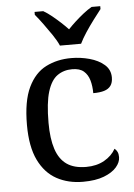

<svg xmlns="http://www.w3.org/2000/svg" viewBox="-55 -808 601 859"><g transform="rotate(-5 246.0 -378.0)"><path d="M283 10Q217 10 165.5 -18Q114 -46 84.5 -106.5Q55 -167 55 -265Q55 -372 84.5 -433.5Q114 -495 164.5 -520.5Q215 -546 278 -546Q320 -546 360 -535Q400 -524 426 -501.5Q452 -479 452 -444Q452 -421 442 -407Q432 -393 412.5 -387Q393 -381 363 -381Q363 -413 355.5 -439Q348 -465 330 -480.5Q312 -496 278 -496Q240 -496 211.5 -476Q183 -456 167.5 -406Q152 -356 152 -266Q152 -195 167.5 -148Q183 -101 216 -78Q249 -55 303 -55Q350 -55 384.5 -74.5Q419 -94 436 -125Q444 -119 448.5 -109.5Q453 -100 453 -86Q453 -63 434 -41Q415 -19 377.5 -4.5Q340 10 283 10ZM233 -606Q223 -629 205 -655.5Q187 -682 168 -708Q149 -734 133 -753V-766H172Q191 -755 210 -739.5Q229 -724 247 -707.5Q265 -691 280 -675Q295 -691 313 -707.5Q331 -724 350.5 -739.5Q370 -755 389 -766H428V-753Q413 -734 393.5 -708Q374 -682 356.5 -655.5Q339 -629 328 -606Z"/></g></svg>

Font: Noto Serif Kannada
Style: Regular
Weight: 400
Designer: Universal Thirst, Indian Type Foundry and the Monotype Design Team
Foundry: Monotype Imaging Inc.
Version: Version 2.003